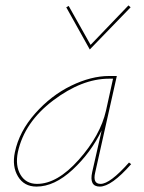

<svg xmlns="http://www.w3.org/2000/svg" viewBox="-20 -687 534 710"><path d="M463 -660 312 -504 225 -660 234 -665 315 -521 455 -667ZM457 -86 465 -80Q392 3 349 3Q309 3 321 -51L356 -205Q316 -122 248.5 -59.5Q181 3 115 3Q69 3 46.5 -34.5Q24 -72 35 -124Q51 -201 110 -267.5Q169 -334 243 -370Q317 -406 384 -406H412L332 -49Q322 -7 352 -7Q387 -7 457 -86ZM117 -7Q192 -7 271.5 -96.5Q351 -186 372 -278L398 -396H383Q283 -396 176.5 -315.5Q70 -235 46 -124Q36 -74 56 -40.5Q76 -7 117 -7Z"/></svg>

Font: EauTestInfant Hairline
Style: Italic
Weight: 250
Italic angle: -12°
Designer: Christian Thalmann (Catharsis Fonts)
Version: Version 0.001;PS 000.001;hotconv 1.0.88;makeotf.lib2.5.64775